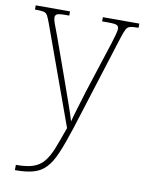

<svg xmlns="http://www.w3.org/2000/svg" viewBox="-87 -597 674 898"><g transform="rotate(10 250.5 -148.0)"><path d="M47 215Q98 215 129 204.5Q160 194 180 169.5Q200 145 216 104.5Q232 64 253 4L84 -463Q75 -488 68.5 -499.5Q62 -511 49.5 -513.5Q37 -516 11 -516H9V-536H172V-516H155Q122 -516 113.5 -511Q105 -506 105 -495Q105 -486 111.5 -467.5Q118 -449 132 -413L202 -217Q220 -165 238.5 -113.5Q257 -62 266 -30Q274 -61 285.5 -98Q297 -135 311 -182L389 -423Q396 -447 401.5 -465.5Q407 -484 407 -495Q407 -505 399.5 -510.5Q392 -516 359 -516H328V-536H501V-516H497Q472 -516 460 -512.5Q448 -509 441.5 -496Q435 -483 426 -455L282 1Q258 75 238 122Q218 169 194 194.5Q170 220 135.5 230Q101 240 48 240H47Z"/></g></svg>

Font: Noto Serif Hebrew SemiCondensed Thin
Style: Regular
Weight: 100
Width: 4
Designer: Monotype Design Team
Foundry: Monotype Imaging Inc.
Version: Version 2.004; ttfautohint (v1.8.4.7-5d5b)